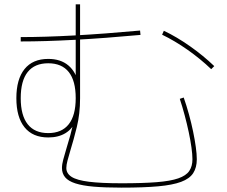

<svg xmlns="http://www.w3.org/2000/svg" viewBox="-20 -820 1040 880"><path d="M537 40Q462 40 410 35.5Q358 31 325.5 20.5Q293 10 278.5 -7.5Q264 -25 264 -50Q264 -67 270 -89Q276 -111 284 -138Q293 -167 302.5 -201Q312 -235 319 -275L329 -269Q313 -230 280.5 -210Q248 -190 201 -190Q130 -190 92.5 -236.5Q55 -283 55 -370Q55 -457 92.5 -503.5Q130 -550 201 -550Q258 -550 293.5 -520Q329 -490 341 -433H327V-800H347V-370Q347 -298 332 -237.5Q317 -177 303 -132Q295 -105 289.5 -84.5Q284 -64 284 -50Q284 -25 308 -9.5Q332 6 387.5 13Q443 20 537 20Q634 20 697.5 15Q761 10 797 -2.5Q833 -15 847.5 -36.5Q862 -58 862 -90Q862 -112 857.5 -144.5Q853 -177 845 -214.5Q837 -252 826.5 -291.5Q816 -331 804 -367L822 -373Q835 -336 846 -296Q857 -256 865 -217.5Q873 -179 877.5 -146Q882 -113 882 -90Q882 -52 865.5 -26.5Q849 -1 810 13.5Q771 28 704.5 34Q638 40 537 40ZM201 -210Q263 -210 295 -250.5Q327 -291 327 -370Q327 -450 295 -490Q263 -530 201 -530Q139 -530 107 -490Q75 -450 75 -370Q75 -291 107 -250.5Q139 -210 201 -210ZM948 -503Q899 -550 840 -591.5Q781 -633 723 -661L731 -679Q790 -651 851 -608Q912 -565 962 -517ZM75 -650Q184 -650 321 -657.5Q458 -665 622 -680L624 -660Q461 -645 323 -637.5Q185 -630 75 -630Z"/></svg>

Font: M PLUS 2 Thin Thin
Style: Regular
Weight: 250
Version: Version 1.001